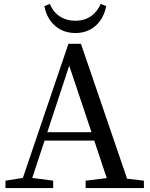

<svg xmlns="http://www.w3.org/2000/svg" viewBox="-20 -962 766 982"><path d="M495 -942C473 -891 431 -856 366 -856C300 -856 255 -891 235 -942L207 -931C218 -866 267 -793 366 -793C463 -793 512 -866 523 -931ZM222 -286 334 -626 448 -286ZM630 -48 394 -738H330L97 -52L8 -38V0H252V-38L145 -52L208 -243H462L526 -51L418 -38V0H716V-38Z"/></svg>

Font: Noto Serif SC Medium
Style: Regular
Weight: 500
Designer: Ryoko NISHIZUKA 西塚涼子 (kana & ideographs); Frank Grießhammer (Latin, Greek & Cyrillic); Wenlong ZHANG 张文龙 (bopomofo); San
Foundry: Adobe Systems Incorporated
Version: Version 1.001;PS 1.001;hotconv 16.6.54;makeotf.lib2.5.65590